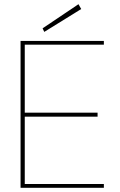

<svg xmlns="http://www.w3.org/2000/svg" viewBox="-20 -895 572 915"><path d="M78 0V-700H475V-682H98V-358H445V-339H98V-18H475V0ZM191 -743 183 -760 354 -875 367 -852Z"/></svg>

Font: DM Sans 10pt Thin
Style: Regular
Weight: 250
Version: Version 4.004;gftools[0.9.30]